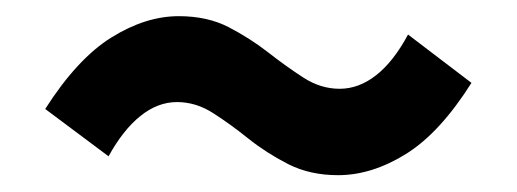

<svg xmlns="http://www.w3.org/2000/svg" viewBox="-20 -491 630 234"><path d="M392 -277.5Q357.9 -277.5 331.4 -290.9Q304.9 -304.4 282.8 -322Q260.8 -339.7 239.8 -353.1Q218.9 -366.6 195.7 -366.6Q172.2 -366.6 151.1 -349.6Q130 -332.7 112.3 -300.5L35.1 -358.2Q74.2 -419.5 115.9 -445.4Q157.5 -471.3 197.9 -471.3Q232.8 -471.3 258.9 -457.8Q285 -444.2 306.9 -427.1Q328.9 -409.9 349.8 -396.4Q370.8 -382.8 394 -382.8Q417.4 -382.8 438.5 -399.4Q459.6 -415.9 477.3 -448.9L554.6 -390Q516.2 -329.1 474.7 -303.3Q433.1 -277.5 392 -277.5Z"/></svg>

Font: Noto Sans JP
Style: Regular
Weight: 100
Designer: Ryoko NISHIZUKA 西塚涼子 (kana, bopomofo & ideographs); Paul D. Hunt (Latin, Greek & Cyrillic); Sandoll Communications 산돌커뮤니
Foundry: Adobe
Version: Version 2.004;hotconv 1.0.118;makeotfexe 2.5.65603